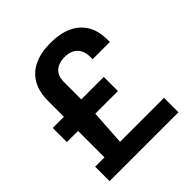

<svg xmlns="http://www.w3.org/2000/svg" viewBox="-190 -829 960 960"><g transform="rotate(-45 290.0 -349.0)"><path d="M37 0V-102H103V-289H24V-389H103V-499Q103 -566 128.5 -610Q154 -654 202 -676Q250 -698 317 -698Q382 -698 429.5 -677Q477 -656 503.5 -613.5Q530 -571 530 -504V-491H408V-508Q408 -537 397 -557Q386 -577 366 -587.5Q346 -598 317 -598Q288 -598 267.5 -588Q247 -578 236.5 -559Q226 -540 226 -513V-389H385V-289H225L213 -102H524V0Z"/></g></svg>

Font: Archivo SemiBold
Style: Regular
Weight: 600
Designer: Hector Gatti
Foundry: Omnibus-Type
Version: Version 2.001